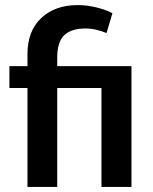

<svg xmlns="http://www.w3.org/2000/svg" viewBox="-20 -735 601 755"><path d="M379 0V-389H205V0H88V-389H17V-475H88V-522Q88 -613 142 -664Q196 -715 286 -715Q321 -715 358.5 -706Q396 -697 422 -683L399 -605Q380 -613 358.5 -618Q337 -623 316 -623Q261 -623 233 -597Q205 -571 205 -508V-475H497V0Z"/></svg>

Font: Mukta Malar SemiBold
Style: Regular
Weight: 600
Designer: Aadarsh Rajan, Girish Dalvi, Yashodeep Gholap
Foundry: Ek Type
Version: Version 2.538;PS 1.000;hotconv 16.6.51;makeotf.lib2.5.65220;